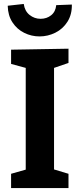

<svg xmlns="http://www.w3.org/2000/svg" viewBox="-20 -950 402 970"><path d="M326 -704V-632L253 -607V-94L326 -72V0H36V-72L110 -93V-607L36 -627V-699ZM19 -921 100 -930Q105 -894 129.5 -874.5Q154 -855 185 -855Q216 -855 238.5 -873Q261 -891 264 -924L343 -927Q344 -877 321 -840.5Q298 -804 260 -785Q222 -766 180 -766Q139 -766 102.5 -784Q66 -802 43 -837Q20 -872 19 -921Z"/></svg>

Font: Bitter Pro
Style: Bold
Weight: 700
Designer: Sol Matas, and Bitter project Authors
Foundry: Sol Matas
Version: Version 1.010